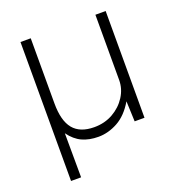

<svg xmlns="http://www.w3.org/2000/svg" viewBox="-124 -621 810 879"><g transform="rotate(-20 280.5 -181.5)"><path d="M73 157V-520H123V-203Q123 -118 156 -78Q189 -38 258 -38Q309 -38 349.5 -61Q390 -84 414 -121.5Q438 -159 438 -202V-520H488V0H440L436 -99Q402 -41 355.5 -15.5Q309 10 261 10Q216 10 182 -5.5Q148 -21 121 -58L122 157Z"/></g></svg>

Font: Lexend ExtraLight
Style: Regular
Weight: 200
Designer: Bonnie Shaver-Troup, Thomas Jockin
Foundry: Lexend
Version: Version 1.007; ttfautohint (v1.8.3)